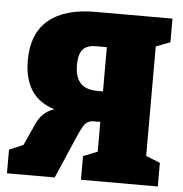

<svg xmlns="http://www.w3.org/2000/svg" viewBox="-51 -760 773 809"><g transform="rotate(5 335.0 -355.0)"><path d="M646 -610 586 -587V-124L646 -100V0H321V-100L381 -124V-250H368Q344 -251 332 -246Q320 -241 310.5 -226Q301 -211 286 -176L210 0H8V-100L67 -125L110 -220Q132 -269 183 -286Q115 -308 84.5 -357.5Q54 -407 54 -481Q54 -596 122.5 -653Q191 -710 320 -710H646ZM381 -379V-566H334Q296 -566 279 -545.5Q262 -525 262 -481Q262 -430 285 -404.5Q308 -379 358 -379Z"/></g></svg>

Font: Bitter Pro Black
Style: Regular
Weight: 900
Designer: Sol Matas, and Bitter project Authors
Foundry: Sol Matas
Version: Version 1.010